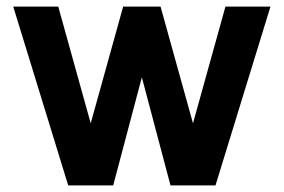

<svg xmlns="http://www.w3.org/2000/svg" viewBox="-20 -560 857 580"><path d="M495 0H631L797 -540H661L563 -187.5L465 -540H352L254 -187.5L156 -540H20L186 0H322L408.5 -326.5Z"/></svg>

Font: Vela Sans ExtBd
Style: Regular
Weight: 800
Designer: Principal design: Mikhail Sharanda - project Manrope.
Design modification: Ravid Balaliev
Foundry: Mikhail Sharanda
Version: Version 1.001